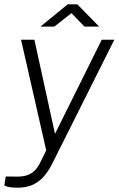

<svg xmlns="http://www.w3.org/2000/svg" viewBox="-31 -700 547 885"><path d="M53 165Q15 165 2 160Q-11 155 -11 155L-4.5 113.5L46 114Q78.5 114.5 99 105.8Q119.5 97 132 83Q144.5 69 152.5 53L182 -7L66 -517H127.5L222.5 -83L438 -517H496L207.5 59Q186.5 99 162.5 122.2Q138.5 145.5 111.2 155.2Q84 165 53 165ZM155.5 -577.5 281 -680H325.5L426 -577.5H358L298.5 -639.5L219.5 -577.5Z"/></svg>

Font: Public Sans Thin ExtraLight
Style: Italic
Weight: 250
Italic angle: -8°
Version: Version 2.001